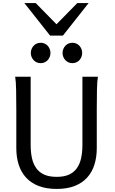

<svg xmlns="http://www.w3.org/2000/svg" viewBox="-20 -1209 743 1241"><path d="M612.8 -712.9Q607.9 -683.6 606.7 -630.1Q605.5 -576.7 605.5 -500.5V-251.5Q605.5 -191.9 589.8 -143.3Q574.2 -94.7 542.2 -60.1Q510.3 -25.4 461.4 -6.6Q412.6 12.2 346.7 12.2Q279.8 12.2 230.7 -6.6Q181.6 -25.4 149.4 -60.1Q117.2 -94.7 101.3 -143.3Q85.4 -191.9 85.4 -251.5V-500.5Q85.4 -572.8 84.2 -628.2Q83 -683.6 78.1 -712.9H178.2V-273.4Q178.2 -225.6 186.5 -187.3Q194.8 -148.9 214.4 -121.8Q233.9 -94.7 266.1 -80.3Q298.3 -65.9 346.7 -65.9Q394 -65.9 425.8 -80.3Q457.5 -94.7 476.8 -121.8Q496.1 -148.9 504.4 -187.3Q512.7 -225.6 512.7 -273.4V-712.9ZM179.2 -866.7Q179.2 -880.4 184.1 -892.3Q189 -904.3 197.5 -913.3Q206.1 -922.4 217.5 -927.5Q229 -932.6 242.7 -932.6Q256.3 -932.6 268.1 -927.5Q279.8 -922.4 288.1 -913.3Q296.4 -904.3 301.3 -892.3Q306.2 -880.4 306.2 -866.7Q306.2 -853 301.3 -841.1Q296.4 -829.1 288.1 -820.1Q279.8 -811 268.1 -805.9Q256.3 -800.8 242.7 -800.8Q229 -800.8 217.5 -805.9Q206.1 -811 197.5 -820.1Q189 -829.1 184.1 -841.1Q179.2 -853 179.2 -866.7ZM384.3 -866.7Q384.3 -880.4 389.2 -892.3Q394 -904.3 402.6 -913.3Q411.1 -922.4 422.6 -927.5Q434.1 -932.6 447.8 -932.6Q461.4 -932.6 473.1 -927.5Q484.9 -922.4 493.2 -913.3Q501.5 -904.3 506.3 -892.3Q511.2 -880.4 511.2 -866.7Q511.2 -853 506.3 -841.1Q501.5 -829.1 493.2 -820.1Q484.9 -811 473.1 -805.9Q461.4 -800.8 447.8 -800.8Q434.1 -800.8 422.6 -805.9Q411.1 -811 402.6 -820.1Q394 -829.1 389.2 -841.1Q384.3 -853 384.3 -866.7ZM210.9 -1189 345.2 -1052.2 479.5 -1189H552.7L386.7 -979H303.7L137.7 -1189Z"/></svg>

Font: Andika New Basic
Style: Regular
Weight: 400
Designer: Victor Gaultney, Annie Olsen, Julie Remington, Don Collingsworth, Eric Hays
Foundry: SIL International
Version: Version 5.500